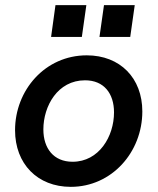

<svg xmlns="http://www.w3.org/2000/svg" viewBox="-20 -717 613 746"><path d="M255 9C414.5 9 533 -126 533 -284C533 -413.5 447 -502 317 -502C155 -502 38.5 -366.5 38.5 -211C38.5 -80.5 125.5 9 255 9ZM148.5 -214C148.5 -305 204 -405 310.5 -405C384 -405 423 -353.5 423 -280.5C423 -186.5 364.5 -88.5 262 -88.5C188 -88.5 148.5 -141 148.5 -214ZM178.5 -573.5H298L315.5 -697H195.5ZM366.5 -573.5H486L503.5 -697H384Z"/></svg>

Font: HK Grotesk SemiBold
Style: Italic
Weight: 600
Italic angle: -16°
Designer: Alfredo Marco Pradil
Foundry: Hanken Design Co.
Version: Version 3.001;FEAKit 1.0